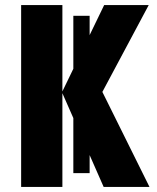

<svg xmlns="http://www.w3.org/2000/svg" viewBox="-20 -734 615 754"><path d="M332 -54H268V-672H332ZM567 0H387L225 -368V0H63V-714H225V-375L389 -714H564L382 -373Z"/></svg>

Font: Noto Sans Display Condensed ExtraBold
Style: Regular
Weight: 800
Width: 3
Designer: Monotype Design Team
Foundry: Monotype Imaging Inc.
Version: Version 2.003